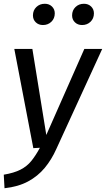

<svg xmlns="http://www.w3.org/2000/svg" viewBox="-29 -787 563 1020"><path d="M419 -527H514L270 5Q245 61 208.5 105Q172 149 120 177Q68 205 -5 213L-9 141Q45 132 79.5 114.5Q114 97 137.5 68Q161 39 183 -2L148 0L47 -527H143L217 -70ZM199 -654Q176 -654 161 -668.5Q146 -683 146 -705Q146 -732 164 -749.5Q182 -767 209 -767Q232 -767 247 -752.5Q262 -738 262 -716Q262 -689 244 -671.5Q226 -654 199 -654ZM407 -654Q384 -654 369 -668.5Q354 -683 354 -705Q354 -732 372 -749.5Q390 -767 417 -767Q440 -767 455 -752.5Q470 -738 470 -716Q470 -689 452 -671.5Q434 -654 407 -654Z"/></svg>

Font: Fira Sans Variable
Style: Italic
Weight: 397
Italic angle: -8°
Designer: Carrois Corporate & Edenspiekermann AG
Foundry: Carrois Corporate GbR & Edenspiekermann AG
Version: Version 4.202